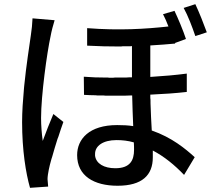

<svg xmlns="http://www.w3.org/2000/svg" viewBox="-20 -846 1040 921"><path d="M972 -691C958 -730 935 -788 917 -826L861 -808C882 -770 902 -717 917 -673L972 -691ZM713 -91V-100C713 -108 713 -116 713 -124C768 -95 817 -55 863 -7L914 -92C870 -132 804 -187 708 -220C705 -260 704 -305 702 -351V-361C702 -366 702 -371 701 -376V-392C768 -395 824 -399 876 -405V-493C822 -486 766 -481 701 -477V-628C745 -631 783 -633 820 -637V-640L872 -659C859 -699 835 -756 817 -794L762 -778C771 -760 780 -741 788 -719C678 -707 552 -699 398 -711V-627C452 -624 503 -623 552 -623H561C565 -624 568 -624 571 -624H580C583 -624 587 -624 590 -624H599C604 -624 608 -624 613 -625V-475C608 -475 603 -475 599 -475L584 -474C574 -474 565 -474 555 -474H545C541 -474 536 -474 531 -474L521 -473H511C507 -473 502 -473 497 -474H487C453 -474 418 -475 382 -478L383 -391C402 -390 420 -389 438 -389L448 -388C458 -388 468 -388 477 -388L487 -387C492 -387 497 -387 502 -387H512C516 -387 521 -387 526 -387H536C538 -387 539 -387 541 -387H555C571 -387 588 -387 604 -388H614C615 -341 617 -287 619 -241C594 -245 569 -246 542 -246C408 -246 350 -179 350 -102C350 -2 431 45 544 45C662 45 713 -6 713 -91ZM211 49C210 37 209 23 208 13C208 2 211 -18 214 -32C217 -46 221 -64 227 -84L230 -93C237 -120 247 -150 256 -180L260 -190C268 -215 276 -239 284 -261L236 -299C220 -262 200 -211 185 -170C180 -206 177 -244 177 -280C177 -387 205 -592 223 -674C226 -692 236 -731 242 -749L136 -758C135 -732 132 -702 128 -677C121 -626 106 -533 96 -433L95 -422C90 -367 86 -311 86 -260C86 -125 104 -15 124 55L211 49ZM436 -108C436 -146 474 -174 539 -174C567 -174 594 -171 622 -163C623 -150 623 -136 623 -127C623 -77 604 -39 533 -39C479 -39 441 -61 436 -99V-107V-108Z"/></svg>

Font: Glow Sans SC Normal Medium
Style: Regular
Weight: 600
Designer: Ryoko NISHIZUKA (kana, bopomofo & ideographs); Paul D. Hunt (Latin, Greek & Cyrillic); Sandoll Communications, Soo-young
Version: Version 0.93